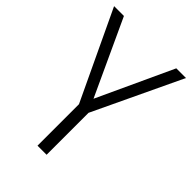

<svg xmlns="http://www.w3.org/2000/svg" viewBox="-211 -806 897 897"><g transform="rotate(45 237.5 -357.0)"><path d="M238 -340 65 -714H0L208 -274V0H268V-277L475 -714H411Z"/></g></svg>

Font: Noto Sans Bengali SemiCondensed Light
Style: Regular
Weight: 300
Width: 4
Designer: Joana Ranito - Universal Thirst; Jelle Bosma - Monotype Design Team
Foundry: Universal Thirst ehf.
Version: Version 3.000